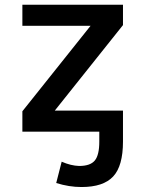

<svg xmlns="http://www.w3.org/2000/svg" viewBox="-20 -542 595 792"><path d="M72.3 -522.5H487.3V-438.5L206.1 -85.9H487.3V-46.9V-2.9V42Q487.3 142.6 446.8 186Q406.2 229.5 316.4 229.5Q264.6 229.5 211.9 212.9L234.4 125Q272.5 141.6 306.6 142.6Q352.5 142.6 371.1 120.1Q389.6 97.7 389.6 42V1H72.3V-83L353.5 -435.5H72.3Z"/></svg>

Font: Gen Shin Gothic Medium
Style: Regular
Weight: 500
Designer: [Source Han Sans]
Ryoko NISHIZUKA  (kana & ideographs); Paul D. Hunt (Latin, Greek & Cyrillic); Wenlong ZHANG  (bopomofo
Version: Version 1.002.20150607